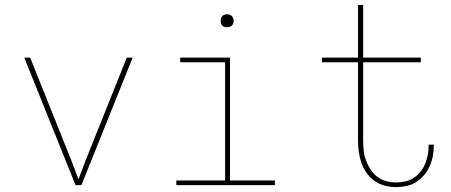

<svg xmlns="http://www.w3.org/2000/svg" viewBox="-20 -755 1840 783"><path d="M288 0 79 -520H103L242 -173Q257 -136 271.5 -99Q286 -62 300 -24Q314 -62 328.5 -99Q343 -136 358 -173L497 -520H521L312 0Z M1101 0H699V-19H898V-501H715V-520H918V-19H1101ZM906 -644Q901 -644 895.5 -645.5Q890 -647 886.5 -650.5Q883 -654 881.5 -659.5Q880 -665 880 -670Q880 -675 881.5 -680.5Q883 -686 886.5 -689.5Q890 -693 895.5 -695Q901 -697 906 -697Q911 -697 916.5 -695Q922 -693 925.5 -689.5Q929 -686 931 -680.5Q933 -675 933 -670Q933 -665 931 -659.5Q929 -654 925.5 -650.5Q922 -647 916.5 -645.5Q911 -644 906 -644Z M1595 8Q1571 8 1548.5 2Q1526 -4 1507 -17.5Q1488 -31 1474.5 -50.5Q1461 -70 1453.5 -92Q1446 -114 1443 -137.5Q1440 -161 1440 -184V-501H1293V-520H1440V-735H1461V-520H1696V-501H1461V-184Q1461 -163 1463 -142.5Q1465 -122 1472 -102.5Q1479 -83 1490 -65.5Q1501 -48 1517.5 -35Q1534 -22 1554 -16.5Q1574 -11 1595 -11Q1614 -11 1632.5 -15Q1651 -19 1667 -29.5Q1683 -40 1695 -55Q1707 -70 1714 -87.5Q1721 -105 1724.5 -123.5Q1728 -142 1728 -161V-165H1749V-161Q1749 -139 1745 -118Q1741 -97 1732 -77Q1723 -57 1709 -40.5Q1695 -24 1677 -12.5Q1659 -1 1637.5 3.5Q1616 8 1595 8Z"/></svg>

Font: Iosevka Thin Extended
Style: Regular
Weight: 100
Width: 7
Monospace: yes
Designer: Belleve Invis
Foundry: Belleve Invis
Version: Version 32.5.0; ttfautohint (v1.8.4)